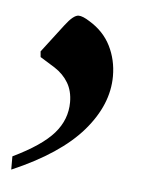

<svg xmlns="http://www.w3.org/2000/svg" viewBox="-40 -150 325 375"><g transform="rotate(5 123.0 37.5)"><path d="M-5 193V167Q51 140 74.5 113Q98 86 98 52Q98 30 88.5 14Q79 -2 62 -13L33 -31L32 -42L74 -97Q90 -118 100 -118Q108 -118 122 -109Q150 -92 163.5 -65Q177 -38 177 -6Q177 50 132.5 101.5Q88 153 -5 193Z"/></g></svg>

Font: Spectral SC
Style: Bold Italic
Weight: 700
Italic angle: -10°
Designer: Jean-Baptiste Levee
Foundry: Production Type
Version: Version 2.001